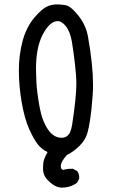

<svg xmlns="http://www.w3.org/2000/svg" viewBox="-20 -722 540 875"><path d="M262 133Q232 133 202 103Q176 80 176 46Q176 43 177 23.5Q178 4 197 -29Q170 -41 151.5 -65Q133 -89 112.5 -135Q92 -181 79 -255Q66 -329 66 -401Q66 -472 83 -535Q100 -598 136 -641Q172 -684 201 -695Q220 -702 243 -702Q254 -702 278 -698.5Q302 -695 337 -651Q372 -607 381 -555Q404 -425 404 -335Q404 -293 397 -227Q390 -161 380 -122Q370 -83 340 -55Q310 -27 285 -16Q257 16 257 34Q257 52 269 52Q271 52 279.5 49.5Q288 47 312 47L331 57Q341 68 341 86V92L331 111Q301 133 262 133ZM262 -94Q283 -94 296 -113Q304 -126 309 -155Q328 -280 328 -340Q328 -376 321.5 -431.5Q315 -487 307.5 -532.5Q300 -578 279 -604Q260 -626 244 -626Q207 -626 175 -565Q144 -507 144 -407Q144 -388 146 -346Q148 -304 160 -236.5Q172 -169 200 -130Q225 -94 262 -94Z"/></svg>

Font: Xiaolai SC
Style: Regular
Weight: 400
Designer: Nozomi Seto 瀬戸のぞみ
Version: Version 3.11;December 4, 2020;FontCreator 13.0.0.2613 64-bit